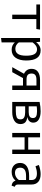

<svg xmlns="http://www.w3.org/2000/svg" viewBox="1405 -1983 790 3640"><g transform="rotate(90 1800.0 -163.0)"><path d="M530 -457H342V0H258V-457H65V-527H541Z M1127 -264Q1127 -139 1075 -64Q1023 11 924 11Q838 11 784 -49V202L700 212V-527H772L779 -453Q808 -494 848.5 -516Q889 -538 936 -538Q1127 -538 1127 -264ZM784 -386V-125Q805 -94 836.5 -76.5Q868 -59 905 -59Q971 -59 1003.5 -109.5Q1036 -160 1036 -264Q1036 -368 1007 -419Q978 -470 916 -470Q876 -470 842.5 -446Q809 -422 784 -386Z M1686 -527V0H1602V-204H1460L1348 0H1253L1378 -223Q1285 -267 1285 -367Q1285 -445 1339.5 -486Q1394 -527 1493 -527ZM1602 -271V-459H1491Q1432 -459 1403 -437Q1374 -415 1374 -367Q1374 -316 1400.5 -293.5Q1427 -271 1488 -271Z M2332 -156Q2332 -78 2267.5 -39Q2203 0 2107 0H1912V-519Q2005 -538 2090 -538Q2190 -538 2247.5 -502Q2305 -466 2305 -400Q2305 -357 2281 -328.5Q2257 -300 2198 -285Q2266 -279 2299 -247Q2332 -215 2332 -156ZM1996 -464V-312H2104Q2159 -312 2188.5 -330.5Q2218 -349 2218 -393Q2218 -434 2187.5 -452Q2157 -470 2092 -470Q2043 -470 1996 -464ZM2243 -155Q2243 -207 2205.5 -226Q2168 -245 2110 -245H1996V-68H2091Q2161 -68 2202 -84Q2243 -100 2243 -155Z M2816 -234H2584V0H2500V-527H2584V-303H2816V-527H2900V0H2816Z M3521 -48 3500 12Q3423 2 3404 -63Q3376 -27 3333.5 -8Q3291 11 3239 11Q3160 11 3114.5 -33Q3069 -77 3069 -151Q3069 -232 3132.5 -276Q3196 -320 3315 -320H3393V-363Q3393 -419 3361 -443.5Q3329 -468 3268 -468Q3208 -468 3131 -441L3108 -505Q3201 -538 3281 -538Q3377 -538 3427.5 -493Q3478 -448 3478 -368V-115Q3478 -84 3488 -69.5Q3498 -55 3521 -48ZM3393 -127V-262H3317Q3233 -262 3196 -234Q3159 -206 3159 -152Q3159 -52 3260 -52Q3299 -52 3334.5 -72Q3370 -92 3393 -127Z"/></g></svg>

Font: Fira Mono
Style: Regular
Weight: 400
Designer: Carrois Corporate & Edenspiekermann AG
Foundry: Carrois Corporate GbR & Edenspiekermann AG
Version: Version 3.206